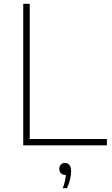

<svg xmlns="http://www.w3.org/2000/svg" viewBox="-20 -760 588 1004"><path d="M101.5 0V-740H135.5V-33H539V0ZM352 135Q352 154 346.5 178Q341 202 330 224H308Q322 188.5 324.5 155H321Q307.5 155 298.8 146Q290 137 290 123Q290 109.5 298.2 100.8Q306.5 92 319 92Q334.5 92 343.2 103Q352 114 352 135Z"/></svg>

Font: Encode Sans Semi Expanded Thin
Style: Regular
Weight: 250
Width: 6
Designer: Multiple Designers
Foundry: Impallari Type
Version: Version 2.000